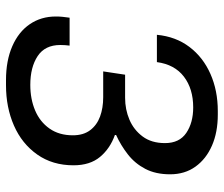

<svg xmlns="http://www.w3.org/2000/svg" viewBox="-73 -663 746 640"><g transform="rotate(90 300.0 -343.0)"><path d="M247 10Q182 10 134 -11Q86 -32 60.5 -69.5Q35 -107 35 -156Q35 -168 36 -178Q37 -188 39 -202H132Q131 -193 130.5 -186.5Q130 -180 130 -171Q130 -120 167 -95.5Q204 -71 263 -71Q310 -71 348 -87Q386 -103 408.5 -135Q431 -167 431 -213Q431 -248 414 -270.5Q397 -293 368.5 -303.5Q340 -314 304 -314H218L229 -387H306Q345 -387 379 -401.5Q413 -416 435 -445.5Q457 -475 457 -520Q457 -568 423 -591Q389 -614 338 -614Q276 -614 235.5 -583Q195 -552 187 -493H96Q102 -556 136.5 -601.5Q171 -647 226.5 -671.5Q282 -696 350 -696H362Q421 -696 465.5 -676.5Q510 -657 535.5 -621.5Q561 -586 561 -537Q561 -489 543 -454.5Q525 -420 495 -396.5Q465 -373 430 -357V-353Q475 -337 503 -303.5Q531 -270 531 -215Q531 -145 495 -94Q459 -43 398.5 -16.5Q338 10 264 10Z"/></g></svg>

Font: Chivo Mono
Style: Italic
Weight: 400
Italic angle: -8.05°
Monospace: yes
Version: Version 1.008